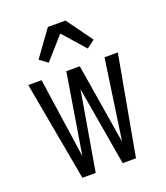

<svg xmlns="http://www.w3.org/2000/svg" viewBox="-141 -866 831 963"><g transform="rotate(-20 275.0 -385.0)"><path d="M132 0 36 -530H107L169 -102L239 -530H311L381 -102L443 -530H514L418 0H347L275 -421L203 0ZM379 -600 275 -718 171 -600 128 -632 228 -770H322L422 -632Z"/></g></svg>

Font: Lode
Style: Regular
Weight: 400
Monospace: yes
Designer: Belleve Invis
Foundry: Belleve Invis
Version: Version 29.2.0; ttfautohint (v1.8.3)